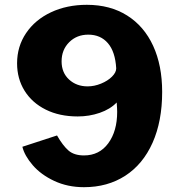

<svg xmlns="http://www.w3.org/2000/svg" viewBox="-20 -768 750 798"><path d="M73 -158 217 -205Q241 -163 264.5 -142.5Q288 -122 329 -122Q393 -122 430 -172.5Q467 -223 467 -303Q467 -316 465 -342Q438 -314 394.5 -299Q351 -284 303 -284Q227 -284 170 -312.5Q113 -341 82 -391Q51 -441 51 -505Q51 -575 88.5 -630.5Q126 -686 192 -717Q258 -748 341 -748Q438 -748 508.5 -703.5Q579 -659 616.5 -577.5Q654 -496 654 -386Q654 -264 614 -174.5Q574 -85 500.5 -37.5Q427 10 329 10Q261 10 205.5 -16Q150 -42 116 -81.5Q82 -121 73 -158ZM463 -484Q459 -553 428.5 -588.5Q398 -624 347 -624Q299 -624 267.5 -592.5Q236 -561 236 -513Q236 -466 267 -437.5Q298 -409 344 -409Q372 -409 400 -420.5Q428 -432 445.5 -449.5Q463 -467 463 -484Z"/></svg>

Font: Morrison
Style: Bold
Weight: 700
Designer: Pablo Impallari, Rodrigo Fuenzalida (Modified by Dan O. Williams)
Version: Version 0.03;June 6, 2019;FontCreator 11.5.0.2425 64-bit; tt